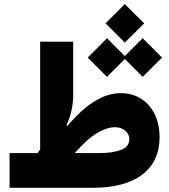

<svg xmlns="http://www.w3.org/2000/svg" viewBox="-20 -900 811 920"><path d="M485.8 -788.1 578.1 -880.4 670.9 -788.1 578.1 -695.8ZM400.4 -624 492.7 -716.8 578.1 -631.3 663.6 -716.8 756.3 -624 663.6 -531.7 578.1 -617.2 492.7 -531.7ZM160.6 -166.5Q163.6 -170.9 166.5 -175Q169.4 -179.2 172.4 -183.6V-700.2H330.6V-443.4Q330.6 -370.6 298.8 -300.8L303.2 -296.9Q435.5 -453.6 557.6 -453.6Q614.3 -453.6 656.2 -426.8Q698.2 -399.9 721.4 -352.3Q744.6 -304.7 744.6 -242.7Q744.6 -127 661.9 -63.5Q579.1 0 420.4 0H25.9V-166.5ZM337.9 -166.5H459.5Q517.6 -166.5 558.6 -181.2Q599.6 -195.8 599.6 -233.9Q599.6 -257.8 579.8 -274.2Q560.1 -290.5 531.2 -290.5Q494.1 -290.5 447.8 -264.2Q401.4 -237.8 337.9 -166.5Z"/></svg>

Font: Estedad-FD ExtraBold
Style: Regular
Weight: 800
Designer: Amin Abedi
Version: Version 7.3